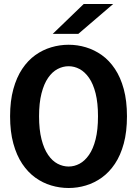

<svg xmlns="http://www.w3.org/2000/svg" viewBox="-20 -930 690 961"><path d="M323.5 11Q279 11 236.2 -1.8Q193.5 -14.5 156.5 -41.2Q119.5 -68 91.2 -110.2Q63 -152.5 46.8 -211.5Q30.5 -270.5 30.5 -348Q30.5 -425 46.8 -484Q63 -543 91.2 -585.2Q119.5 -627.5 156.5 -654Q193.5 -680.5 236.2 -693.2Q279 -706 323.5 -706Q368 -706 410.2 -693.2Q452.5 -680.5 489.8 -654Q527 -627.5 555.2 -585.2Q583.5 -543 599.5 -484Q615.5 -425 615.5 -348Q615.5 -270.5 599.5 -211.5Q583.5 -152.5 555.2 -110.2Q527 -68 489.8 -41.2Q452.5 -14.5 410.2 -1.8Q368 11 323.5 11ZM323.5 -96.5Q352 -96.5 378.2 -110.5Q404.5 -124.5 425.5 -154.8Q446.5 -185 458.5 -232.8Q470.5 -280.5 470.5 -348Q470.5 -415 458.5 -462.8Q446.5 -510.5 425.5 -540.5Q404.5 -570.5 378.2 -584.5Q352 -598.5 323.5 -598.5Q295 -598.5 268.2 -584.5Q241.5 -570.5 220.8 -540.5Q200 -510.5 187.8 -462.8Q175.5 -415 175.5 -348Q175.5 -280.5 187.8 -232.8Q200 -185 220.8 -154.8Q241.5 -124.5 268.2 -110.5Q295 -96.5 323.5 -96.5ZM372 -760.5H244L399 -910H546.5Z"/></svg>

Font: Trispace Thin SemiBold
Style: Regular
Weight: 600
Version: Version 1.210